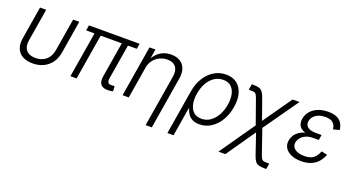

<svg xmlns="http://www.w3.org/2000/svg" viewBox="-52 -1143 3538 1937"><g transform="rotate(20 1717.5 -174.5)"><path d="M249 9.3Q184.6 9.3 140.9 -15.1Q97.2 -39.6 78.9 -85.4Q60.5 -131.3 71.3 -195.8L128.9 -545.9H195.3L137.7 -198.7Q129.9 -150.9 142.1 -118.2Q154.3 -85.4 183.8 -68.6Q213.4 -51.8 257.8 -51.8Q302.7 -51.8 337.9 -68.6Q373 -85.4 396 -118.2Q418.9 -150.9 426.8 -198.7L484.4 -545.9H550.3L492.7 -195.8Q481.9 -131.8 449.2 -85.9Q416.5 -40 365.5 -15.4Q314.5 9.3 249 9.3Z M1064.9 2.9Q1006.8 6.3 981 -22.2Q955.1 -50.8 964.8 -109.4L1033.2 -523.4H1099.6L1033.2 -124Q1026.4 -83 1037.8 -68.4Q1049.3 -53.7 1081.1 -56.6Q1091.8 -57.1 1096.4 -57.6Q1101.1 -58.1 1106.4 -59.6L1110.8 -3.4Q1103 -1.5 1090.6 0.5Q1078.1 2.4 1064.9 2.9ZM653.8 0 740.7 -523.4H806.6L720.2 0ZM645 -488.8 654.3 -545.9H1198.2L1188.5 -488.8Z M1336.4 -340.3 1280.3 0H1213.9L1304.2 -545.9H1368.2L1347.2 -418.5H1337.4Q1360.4 -466.8 1391.1 -496.3Q1421.9 -525.9 1458.7 -539.6Q1495.6 -553.2 1536.6 -553.2Q1592.3 -553.2 1631.3 -530Q1670.4 -506.8 1687.7 -462.4Q1705.1 -418 1694.3 -353L1602.1 204.1H1535.6L1627 -348.1Q1638.7 -415.5 1609.6 -454.1Q1580.6 -492.7 1518.1 -492.7Q1475.6 -492.7 1436.8 -474.4Q1397.9 -456.1 1371.1 -421.9Q1344.2 -387.7 1336.4 -340.3Z M1769.5 204.1 1848.1 -272Q1862.3 -356 1901.1 -418.9Q1939.9 -481.9 1998 -517.6Q2056.2 -553.2 2126.5 -553.2Q2196.3 -553.2 2242.2 -518.6Q2288.1 -483.9 2306.6 -421.4Q2325.2 -358.9 2312 -275.4Q2298.3 -189.9 2259.5 -125.2Q2220.7 -60.5 2164.3 -24.4Q2107.9 11.7 2040.5 11.7Q1991.7 11.7 1961.4 -5.9Q1931.2 -23.4 1914.8 -49.8Q1898.4 -76.2 1891.1 -102.1H1885.7L1835.4 204.1ZM2040.5 -48.3Q2093.8 -48.3 2135.7 -77.9Q2177.7 -107.4 2206.1 -158.4Q2234.4 -209.5 2244.6 -272.9Q2254.9 -335.4 2244.4 -385.3Q2233.9 -435.1 2202.4 -464.1Q2170.9 -493.2 2117.2 -493.2Q2064.9 -493.2 2022.9 -465.1Q1981 -437 1952.9 -387.5Q1924.8 -337.9 1913.6 -272.9Q1902.8 -208 1913.8 -157Q1924.8 -106 1956.5 -77.1Q1988.3 -48.3 2040.5 -48.3Z M2317.4 204.1 2606 -210H2638.7L2739.7 84Q2749.5 110.8 2757.6 123.5Q2765.6 136.2 2779.5 139.4Q2793.5 142.6 2819.3 142.6H2840.8L2830.6 204.1H2812.5Q2773.4 204.1 2749.5 197.3Q2725.6 190.4 2710.7 170.7Q2695.8 150.9 2682.6 112.3L2607.9 -107.9L2391.6 204.1ZM2587.9 -151.9 2491.2 -424.3Q2480.5 -454.1 2472.4 -467.3Q2464.4 -480.5 2451.4 -483.9Q2438.5 -487.3 2412.1 -487.3H2391.1L2401.4 -549.3H2419.4Q2458 -549.3 2481 -542Q2503.9 -534.7 2519 -513.9Q2534.2 -493.2 2548.3 -452.6L2624.5 -237.3L2840.8 -545.9H2915L2637.2 -151.9Z M3132.3 9.8Q3069.3 9.8 3024.7 -10Q2980 -29.8 2958.5 -64.5Q2937 -99.1 2944.8 -145Q2949.2 -171.4 2963.9 -196.8Q2978.5 -222.2 3005.4 -242.4Q3032.2 -262.7 3073 -274.9Q3113.8 -287.1 3170.4 -287.1H3233.9L3228.5 -252.4H3167Q3127 -252.4 3094.5 -239Q3062 -225.6 3041.3 -202.1Q3020.5 -178.7 3015.1 -148.9Q3007.8 -104.5 3043.2 -77.4Q3078.6 -50.3 3145 -50.3Q3189 -50.3 3217.5 -62.5Q3246.1 -74.7 3264.2 -97.9Q3282.2 -121.1 3295.9 -154.3L3358.4 -140.1Q3340.8 -94.2 3311 -60.5Q3281.2 -26.9 3237.1 -8.5Q3192.9 9.8 3132.3 9.8ZM3167 -264.6Q3111.3 -264.6 3076.4 -275.1Q3041.5 -285.6 3022.9 -304.2Q3004.4 -322.8 2999.3 -346.7Q2994.1 -370.6 2998.5 -397Q3007.3 -445.8 3038.3 -480.7Q3069.3 -515.6 3116.9 -534.2Q3164.6 -552.7 3224.1 -552.7Q3279.3 -552.7 3314.9 -536.6Q3350.6 -520.5 3369.4 -490.7Q3388.2 -460.9 3393.1 -418.9L3326.7 -401.9Q3321.8 -446.8 3295.4 -470.2Q3269 -493.7 3214.4 -493.7Q3153.8 -493.7 3113.3 -466.8Q3072.8 -439.9 3065.4 -395Q3059.6 -355 3087.6 -332Q3115.7 -309.1 3175.8 -309.1H3237.8L3230.5 -264.6Z"/></g></svg>

Font: Inter Light
Style: Italic
Weight: 300
Italic angle: -9.3988°
Designer: Rasmus Andersson
Foundry: rsms
Version: Version 4.001;git-66647c0bb